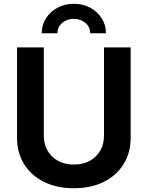

<svg xmlns="http://www.w3.org/2000/svg" viewBox="-20 -976 774 1006"><path d="M367.2 10.3Q277.8 10.3 210.7 -22.9Q143.6 -56.2 106.4 -115.7Q69.3 -175.3 69.3 -253.9V-727.5H209.5V-265.6Q209.5 -221.2 229 -187Q248.5 -152.8 283.9 -133.3Q319.3 -113.8 367.2 -113.8Q415 -113.8 450.4 -133.3Q485.8 -152.8 505.4 -187Q524.9 -221.2 524.9 -265.6V-727.5H664.6V-253.9Q664.6 -175.3 627.4 -115.7Q590.3 -56.2 523.4 -22.9Q456.5 10.3 367.2 10.3ZM366.7 -956.1Q415 -956.1 452.9 -935.5Q490.7 -915 512.9 -880.1Q535.2 -845.2 535.2 -801.8H452.6Q452.6 -835 427.2 -856.2Q401.9 -877.4 366.7 -877.4Q331.5 -877.4 306.2 -856.2Q280.8 -835 280.8 -801.8H198.7Q198.7 -845.2 220.9 -880.1Q243.2 -915 281 -935.5Q318.8 -956.1 366.7 -956.1Z"/></svg>

Font: Inter
Style: 650
Weight: 650
Designer: Rasmus Andersson
Foundry: rsms
Version: Version 4.001;git-66647c0bb